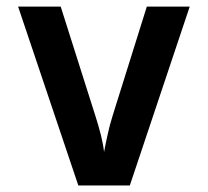

<svg xmlns="http://www.w3.org/2000/svg" viewBox="-20 -570 639 590"><path d="M220.7 0 35.6 -549.8H166.5L272.5 -215.8Q282.2 -186 290 -155.3Q297.4 -125 299.8 -103Q303.7 -125 310.5 -155.3Q316.9 -185.5 326.2 -214.8L431.2 -549.8H563L378.9 0Z"/></svg>

Font: UDEV Gothic 35
Style: Bold
Weight: 700
Version: v2.1.0; ttfautohint (v1.8.4.7-5d5b-dirty) -l 6 -r 45 -G 200 